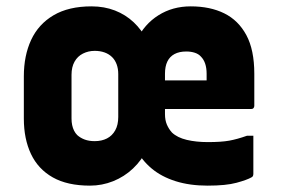

<svg xmlns="http://www.w3.org/2000/svg" viewBox="-20 -572 890 604"><path d="M268 -552Q308 -552 341.5 -539Q375 -526 400.5 -502Q426 -478 442 -446H410Q434 -496 478.5 -524Q523 -552 580 -552Q641 -552 685.5 -530Q730 -508 755 -461.5Q780 -415 780 -340V-239Q780 -235 777.5 -232Q775 -229 770 -229Q734 -229 698.5 -229Q663 -229 628 -229Q593 -229 557.5 -229Q522 -229 486 -229H443V-319Q464 -319 484.5 -319Q505 -319 525.5 -319Q546 -319 566 -319Q582 -319 598 -319Q614 -319 630 -319V-340Q630 -358 625.5 -371.5Q621 -385 612 -394Q605 -402 593 -406Q581 -410 566 -410Q544 -410 529 -402Q514 -394 506.5 -378.5Q499 -363 499 -340V-213Q499 -194 505 -180Q511 -166 521 -155Q538 -139 567.5 -132Q597 -125 634 -125Q676 -125 701 -129.5Q726 -134 757 -145H777Q777 -115 777 -84.5Q777 -54 777 -24Q777 -22 776 -19Q775 -16 771 -14Q757 -6 724 3Q691 12 633 12Q577 12 532.5 -2Q488 -16 457 -42Q426 -68 408 -103H443Q426 -68 398.5 -42Q371 -16 336 -2Q301 12 263 12Q192 12 146 -14Q100 -40 77.5 -87.5Q55 -135 55 -199V-332Q55 -397 78 -446.5Q101 -496 148.5 -524Q196 -552 268 -552ZM205 -199Q205 -188 207 -178.5Q209 -169 213 -161Q217 -153 223 -147Q233 -138 246.5 -133Q260 -128 278 -128Q300 -128 316.5 -136.5Q333 -145 342.5 -162Q352 -179 352 -204V-339Q352 -356 347 -369.5Q342 -383 333 -392Q323 -402 309 -407Q295 -412 278 -412Q258 -412 241 -403.5Q224 -395 214.5 -378Q205 -361 205 -337Z"/></svg>

Font: Recursive ExtraBold
Style: Regular
Weight: 800
Version: Version 1.085